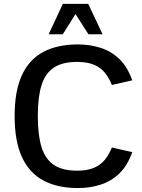

<svg xmlns="http://www.w3.org/2000/svg" viewBox="-20 -955 730 987"><path d="M380.4 11.7Q275.9 11.7 203.4 -26.9Q130.9 -65.4 93 -147.2Q55.2 -229 55.2 -358.4Q55.2 -488.3 93 -569.3Q130.9 -650.4 203.4 -688.5Q275.9 -726.6 380.4 -726.6Q443.4 -726.6 498.3 -708.7Q553.2 -690.9 594.7 -650.4Q636.2 -609.9 659.7 -542L555.2 -518.1Q541 -553.2 519.8 -580.1Q498.5 -606.9 464.1 -621.8Q429.7 -636.7 375.5 -636.7Q300.8 -636.7 256.6 -607.4Q212.4 -578.1 193.4 -516.8Q174.3 -455.6 174.3 -358.4Q174.3 -261.7 193.4 -199.5Q212.4 -137.2 256.6 -107.4Q300.8 -77.6 375.5 -77.6Q429.7 -77.6 464.1 -92.8Q498.5 -107.9 519.8 -134.8Q541 -161.6 555.2 -196.8L659.7 -172.9Q636.2 -105 594.7 -64.5Q553.2 -23.9 498.3 -6.1Q443.4 11.7 380.4 11.7ZM230 -778.8 303.2 -935.1H433.6L507.3 -778.8H434.6L368.2 -882.8L302.7 -778.8Z"/></svg>

Font: Pontano Sans
Style: Bold
Weight: 700
Designer: Vernon Adams
Foundry: Vernon Adams
Version: Version 2.001